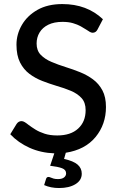

<svg xmlns="http://www.w3.org/2000/svg" viewBox="-20 -746 584 944"><path d="M270.5 178.5Q229.5 178.5 197 164L206.5 133.5Q209.5 124 218.5 124Q223 124 229 126.8Q235 129.5 243.5 132Q252 134.5 265 134.5Q284.5 134.5 294.8 126.5Q305 118.5 305 106.5Q305 88.5 284.8 81Q264.5 73.5 226.5 69L247 8Q180.5 5.5 125 -19.5Q69.5 -44.5 30.5 -86L61.5 -136.5Q71 -150.5 86 -150.5Q93.5 -150.5 102 -145.2Q110.5 -140 121 -131.5Q135 -121 154.2 -109Q173.5 -97 199.8 -88.5Q226 -80 261.5 -80Q327.5 -80 364.2 -113.8Q401 -147.5 401 -204.5Q401 -242 380.8 -264Q360.5 -286 328.2 -299.5Q296 -313 257.5 -324Q222.5 -334.5 187.8 -348Q153 -361.5 124.5 -383Q96 -404.5 78.5 -439Q61 -473.5 61 -526.5Q61 -577.5 87.5 -623.2Q114 -669 164.2 -697.5Q214.5 -726 286.5 -726Q407.5 -726 486 -651.5L459.5 -601Q451.5 -585 435.5 -585Q429.5 -585 422 -589Q414.5 -593 405.5 -599.5Q393.5 -607.5 377.2 -616.5Q361 -625.5 339 -632Q317 -638.5 287.5 -638.5Q246 -638.5 217.5 -624.5Q189 -610.5 174.5 -586.2Q160 -562 160 -532Q160 -497.5 180.2 -476.5Q200.5 -455.5 232.8 -441.8Q265 -428 303.5 -416Q339 -405 373.8 -391Q408.5 -377 437.2 -355.8Q466 -334.5 483.5 -301.8Q501 -269 501 -220Q501 -134.5 449.8 -72.2Q398.5 -10 303.5 5L295 35.5Q341 45.5 361.5 63.2Q382 81 382 108Q382 140.5 351 159.5Q320 178.5 270.5 178.5Z"/></svg>

Font: Verano Sans Medium
Style: Regular
Weight: 500
Designer: Lukasz Dziedzic with Adam Twardoch and Botio Nikoltchev
Foundry: tyPoland Lukasz Dziedzic
Version: Version 3.001;December 28, 2019;FontCreator 12.0.0.2547 64-b